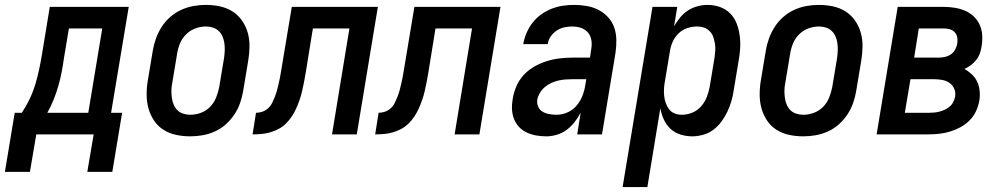

<svg xmlns="http://www.w3.org/2000/svg" viewBox="-71 -548 4091 783"><path d="M51 153H-51L-11 -88H18Q36 -115 50 -144.5Q64 -174 73 -204Q82 -234 88.5 -264.5Q95 -295 100 -325L132 -520H454L382 -88H427L387 153H285L311 0H77ZM289 -88 346 -432H210L190 -312Q186 -283 180.5 -254.5Q175 -226 167 -198Q159 -170 148 -142.5Q137 -115 122 -88Z M705 8Q675 8 647 2Q619 -4 596 -18.5Q573 -33 557.5 -56Q542 -79 534.5 -106Q527 -133 527 -162.5Q527 -192 532 -221L552 -341Q556 -366 565 -391Q574 -416 588.5 -438.5Q603 -461 623.5 -479Q644 -497 668.5 -508Q693 -519 718 -523.5Q743 -528 768 -528Q798 -528 826 -522Q854 -516 877 -501.5Q900 -487 916 -464Q932 -441 939.5 -414Q947 -387 946.5 -357.5Q946 -328 941 -299L921 -179Q917 -154 908.5 -129Q900 -104 885 -81.5Q870 -59 850 -41Q830 -23 805.5 -12Q781 -1 755.5 3.5Q730 8 705 8ZM705 -80Q727 -80 748.5 -88Q770 -96 786 -112.5Q802 -129 810.5 -150.5Q819 -172 823 -193L843 -313Q845 -328 845.5 -343Q846 -358 844 -372Q842 -386 836.5 -399Q831 -412 821 -421.5Q811 -431 797.5 -435.5Q784 -440 769 -440Q747 -440 725.5 -432Q704 -424 687.5 -407.5Q671 -391 662.5 -369.5Q654 -348 651 -327L631 -207Q628 -192 628 -177Q628 -162 630 -148Q632 -134 637.5 -121Q643 -108 652.5 -98.5Q662 -89 676 -84.5Q690 -80 705 -80Z M959 0 973 -88Q986 -88 999 -92.5Q1012 -97 1022.5 -106.5Q1033 -116 1039 -128.5Q1045 -141 1050 -153.5Q1055 -166 1058.5 -179Q1062 -192 1065 -205Q1068 -218 1070.5 -230.5Q1073 -243 1075 -256L1119 -520H1470L1384 0H1283L1354 -432H1205L1175 -247Q1172 -229 1168.5 -211.5Q1165 -194 1161 -176.5Q1157 -159 1151 -141.5Q1145 -124 1137.5 -107Q1130 -90 1119.5 -74Q1109 -58 1095.5 -44.5Q1082 -31 1065 -22Q1048 -13 1030 -8Q1012 -3 994.5 -1.5Q977 0 959 0Z M1459 0 1473 -88Q1486 -88 1499 -92.5Q1512 -97 1522.5 -106.5Q1533 -116 1539 -128.5Q1545 -141 1550 -153.5Q1555 -166 1558.5 -179Q1562 -192 1565 -205Q1568 -218 1570.5 -230.5Q1573 -243 1575 -256L1619 -520H1970L1884 0H1783L1854 -432H1705L1675 -247Q1672 -229 1668.5 -211.5Q1665 -194 1661 -176.5Q1657 -159 1651 -141.5Q1645 -124 1637.5 -107Q1630 -90 1619.5 -74Q1609 -58 1595.5 -44.5Q1582 -31 1565 -22Q1548 -13 1530 -8Q1512 -3 1494.5 -1.5Q1477 0 1459 0Z M2157 8Q2136 8 2116 4.5Q2096 1 2077.5 -7.5Q2059 -16 2045.5 -30.5Q2032 -45 2025 -63.5Q2018 -82 2017 -102.5Q2016 -123 2020 -145Q2024 -171 2035 -196.5Q2046 -222 2065 -242.5Q2084 -263 2109 -277Q2134 -291 2160 -299Q2186 -307 2212.5 -310Q2239 -313 2265 -313H2335L2340 -347Q2341 -352 2341.5 -358Q2342 -364 2342 -369Q2342 -385 2336.5 -399Q2331 -413 2319.5 -422.5Q2308 -432 2293.5 -436Q2279 -440 2263 -440Q2247 -440 2230.5 -436.5Q2214 -433 2199.5 -423.5Q2185 -414 2175 -399.5Q2165 -385 2163 -369V-368H2063V-369Q2067 -392 2076.5 -414Q2086 -436 2101 -455.5Q2116 -475 2136.5 -489.5Q2157 -504 2179 -512.5Q2201 -521 2224 -524.5Q2247 -528 2270 -528Q2296 -528 2322 -523.5Q2348 -519 2370 -507.5Q2392 -496 2409 -477.5Q2426 -459 2434 -435.5Q2442 -412 2442.5 -385.5Q2443 -359 2439 -332L2384 0H2283L2297 -89Q2287 -69 2272.5 -50.5Q2258 -32 2240 -18.5Q2222 -5 2200 1.5Q2178 8 2157 8ZM2200 -80Q2222 -80 2244 -90Q2266 -100 2281 -118Q2296 -136 2304.5 -158Q2313 -180 2316 -202L2320 -225H2265Q2250 -225 2235.5 -224Q2221 -223 2206 -219.5Q2191 -216 2177 -209.5Q2163 -203 2151 -193Q2139 -183 2131 -169.5Q2123 -156 2120 -142Q2118 -126 2124 -112.5Q2130 -99 2142.5 -92Q2155 -85 2170 -82.5Q2185 -80 2200 -80Z M2468 215 2590 -520H2691L2678 -441Q2689 -460 2703 -477Q2717 -494 2735 -505.5Q2753 -517 2773.5 -522.5Q2794 -528 2814 -528Q2841 -528 2865 -519.5Q2889 -511 2906.5 -493.5Q2924 -476 2933 -452.5Q2942 -429 2945.5 -403.5Q2949 -378 2947.5 -351.5Q2946 -325 2941 -299L2921 -179Q2918 -157 2911.5 -135Q2905 -113 2895 -92Q2885 -71 2871 -52Q2857 -33 2838.5 -19Q2820 -5 2797 1.5Q2774 8 2752 8Q2727 8 2703.5 0.5Q2680 -7 2663 -23Q2646 -39 2636 -61Q2626 -83 2622 -107L2569 215ZM2710 -80Q2731 -80 2752 -88.5Q2773 -97 2788 -114Q2803 -131 2811 -151.5Q2819 -172 2823 -193L2843 -313Q2845 -328 2846 -342.5Q2847 -357 2844.5 -371Q2842 -385 2837.5 -398Q2833 -411 2823 -421Q2813 -431 2800 -435.5Q2787 -440 2772 -440Q2752 -440 2732 -433.5Q2712 -427 2696.5 -412Q2681 -397 2672.5 -378Q2664 -359 2661 -339L2641 -219Q2638 -204 2637 -188Q2636 -172 2637.5 -157Q2639 -142 2644 -128Q2649 -114 2657.5 -102.5Q2666 -91 2680 -85.5Q2694 -80 2710 -80Z M3205 8Q3175 8 3147 2Q3119 -4 3096 -18.5Q3073 -33 3057.5 -56Q3042 -79 3034.5 -106Q3027 -133 3027 -162.5Q3027 -192 3032 -221L3052 -341Q3056 -366 3065 -391Q3074 -416 3088.5 -438.5Q3103 -461 3123.5 -479Q3144 -497 3168.5 -508Q3193 -519 3218 -523.5Q3243 -528 3268 -528Q3298 -528 3326 -522Q3354 -516 3377 -501.5Q3400 -487 3416 -464Q3432 -441 3439.5 -414Q3447 -387 3446.5 -357.5Q3446 -328 3441 -299L3421 -179Q3417 -154 3408.5 -129Q3400 -104 3385 -81.5Q3370 -59 3350 -41Q3330 -23 3305.5 -12Q3281 -1 3255.5 3.5Q3230 8 3205 8ZM3205 -80Q3227 -80 3248.5 -88Q3270 -96 3286 -112.5Q3302 -129 3310.5 -150.5Q3319 -172 3323 -193L3343 -313Q3345 -328 3345.5 -343Q3346 -358 3344 -372Q3342 -386 3336.5 -399Q3331 -412 3321 -421.5Q3311 -431 3297.5 -435.5Q3284 -440 3269 -440Q3247 -440 3225.5 -432Q3204 -424 3187.5 -407.5Q3171 -391 3162.5 -369.5Q3154 -348 3151 -327L3131 -207Q3128 -192 3128 -177Q3128 -162 3130 -148Q3132 -134 3137.5 -121Q3143 -108 3152.5 -98.5Q3162 -89 3176 -84.5Q3190 -80 3205 -80Z M3504 0 3590 -520H3776Q3799 -520 3821.5 -516.5Q3844 -513 3864 -504.5Q3884 -496 3899.5 -481.5Q3915 -467 3924 -447.5Q3933 -428 3934.5 -405Q3936 -382 3932 -359Q3930 -345 3925 -330.5Q3920 -316 3910.5 -304Q3901 -292 3888.5 -282.5Q3876 -273 3862 -267Q3878 -258 3892 -245Q3906 -232 3914 -215Q3922 -198 3924 -178Q3926 -158 3923 -138Q3919 -116 3909.5 -95Q3900 -74 3883 -57Q3866 -40 3845.5 -29Q3825 -18 3803.5 -11.5Q3782 -5 3760 -2.5Q3738 0 3716 0ZM3657 -313H3757Q3770 -313 3783 -316Q3796 -319 3807 -326.5Q3818 -334 3824.5 -346.5Q3831 -359 3833 -371Q3835 -384 3832.5 -396.5Q3830 -409 3821.5 -417.5Q3813 -426 3801 -429Q3789 -432 3776 -432H3676ZM3619 -88H3716Q3727 -88 3738.5 -89Q3750 -90 3761 -93Q3772 -96 3782.5 -101Q3793 -106 3802 -113.5Q3811 -121 3816.5 -132Q3822 -143 3824 -154Q3827 -171 3820.5 -186Q3814 -201 3801 -210Q3788 -219 3771.5 -222Q3755 -225 3738 -225H3642Z"/></svg>

Font: Iosevka Semibold Oblique
Style: Regular
Weight: 600
Italic angle: -9°
Monospace: yes
Designer: Belleve Invis
Foundry: Belleve Invis
Version: Version 32.5.0; ttfautohint (v1.8.4)